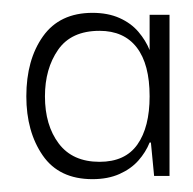

<svg xmlns="http://www.w3.org/2000/svg" viewBox="-20 -681 301 299"><path d="M124 -402Q72 -402 46.5 -439Q21 -476 21 -531Q21 -588 47 -624.5Q73 -661 124 -661Q148 -661 166 -653Q184 -645 195.5 -631.5Q207 -618 213 -603V-658H244V-407H220L215 -459H213Q207 -444 195.5 -431Q184 -418 166 -410Q148 -402 124 -402ZM135 -429Q175 -429 194 -456Q213 -483 213 -531Q213 -581 193 -607Q173 -633 135 -633Q91 -633 70.5 -603.5Q50 -574 50 -531Q50 -486 71.5 -457.5Q93 -429 135 -429Z"/></svg>

Font: Darker Grotesque
Style: Regular
Weight: 400
Designer: Gabriel Lam
Foundry: TypeRant
Version: Version 1.000;gftools[0.9.28]